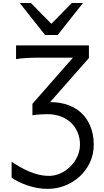

<svg xmlns="http://www.w3.org/2000/svg" viewBox="-20 -1011 681 1261"><path d="M459 -632.3H278.3Q242.2 -632.3 213.1 -632.1Q184.1 -631.8 160.6 -630.6Q137.2 -629.4 118.7 -627.4Q100.1 -625.5 85.4 -622.6V-712.9H564V-629.9L309.1 -340.3Q378.4 -340.3 431.6 -319.6Q484.9 -298.8 517.6 -266.1Q532.2 -251.5 546.1 -232.2Q560.1 -212.9 571 -187.7Q582 -162.6 588.9 -131.1Q595.7 -99.6 595.7 -61Q595.7 2.4 570.8 55.7Q545.9 108.9 503.9 147.5Q461.9 186 407.2 207.8Q352.5 229.5 293 229.5Q258.3 229.5 224.9 223.4Q191.4 217.3 160.9 207Q130.4 196.8 103.8 183.6Q77.1 170.4 56.2 156.2V51.3Q82.5 68.8 111.3 85.4Q140.1 102.1 170.9 115.2Q201.7 128.4 234.6 136.2Q267.6 144 302.7 144Q329.1 144 354.5 136.2Q379.9 128.4 402.3 114.3Q424.8 100.1 443.8 81.1Q462.9 62 476.6 39.1Q490.2 16.1 497.8 -9.3Q505.4 -34.7 505.4 -61Q505.4 -104 490.2 -140.6Q475.1 -177.2 447.3 -204.1Q419.4 -231 379.6 -246.1Q339.8 -261.2 290.5 -261.2Q269.5 -261.2 243.9 -259.5Q218.3 -257.8 192.9 -253.9V-329.1ZM183.1 -991.2 317.4 -854.5 451.7 -991.2H524.9L358.9 -781.2H275.9L109.9 -991.2Z"/></svg>

Font: Andika FrenchTight
Style: Regular
Weight: 400
Designer: Victor Gaultney, Annie Olsen, Julie Remington, Don Collingsworth, Eric Hays, Becca Hirsbrunner
Foundry: SIL International
Version: Version 5.000 ; Dig1 Dig4Opn Dig7 LnSpcTght